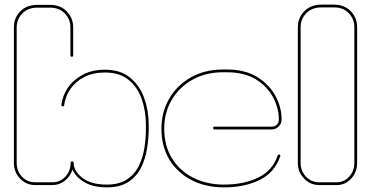

<svg xmlns="http://www.w3.org/2000/svg" viewBox="-20 -799 1602 829"><path d="M441 10Q383 10 345 -12Q307 -34 293 -67Q284 -38 260.5 -19Q237 0 207 0H131Q94 0 67 -27.5Q40 -55 40 -96V-681Q40 -722 67.5 -750Q95 -778 141 -778H195Q242 -778 269 -749Q296 -720 296 -681V-559Q296 -554 290 -554Q284 -554 284 -559V-681Q284 -716 260 -741Q236 -766 195 -766H141Q101 -766 76.5 -741Q52 -716 52 -681V-96Q52 -60 75 -36Q98 -12 131 -12H207Q240 -12 262.5 -36.5Q285 -61 285 -96Q285 -102 291 -102Q298 -102 298 -96Q298 -61 335 -31.5Q372 -2 441 -2Q495 -2 528.5 -24.5Q562 -47 579.5 -83Q597 -119 603.5 -160.5Q610 -202 610 -241V-261Q610 -318 592.5 -369.5Q575 -421 536 -453.5Q497 -486 433 -486Q382 -486 344 -466.5Q306 -447 284 -415Q262 -383 257 -345Q257 -340 251 -340Q245 -340 245 -346Q250 -387 274 -421.5Q298 -456 338.5 -477Q379 -498 433 -498Q500 -498 541.5 -464Q583 -430 602.5 -376Q622 -322 622 -261V-241Q622 -202 615 -158Q608 -114 589.5 -76Q571 -38 535 -14Q499 10 441 10Z M947 10Q869 10 808 -21Q747 -52 712 -109Q677 -166 677 -244Q677 -314 710 -372Q743 -430 803.5 -464.5Q864 -499 944 -499H959Q1038 -499 1090.5 -466.5Q1143 -434 1169.5 -384.5Q1196 -335 1196 -283Q1196 -265 1183 -252.5Q1170 -240 1152 -240H907Q900 -240 900 -246Q900 -252 907 -252H1152Q1166 -252 1175 -260.5Q1184 -269 1184 -283Q1184 -332 1159 -379Q1134 -426 1084.5 -456.5Q1035 -487 959 -487H944Q867 -487 809.5 -454Q752 -421 720.5 -366Q689 -311 689 -244Q689 -170 722.5 -115.5Q756 -61 814.5 -31.5Q873 -2 947 -2Q1032 -2 1094.5 -32Q1157 -62 1179 -128Q1181 -132 1185 -132Q1189 -132 1190 -129Q1191 -126 1190 -124Q1166 -54 1101 -22Q1036 10 947 10Z M1358 0Q1320 0 1293 -28Q1266 -56 1266 -96V-681Q1266 -722 1294 -750.5Q1322 -779 1368 -779H1422Q1467 -779 1494.5 -750.5Q1522 -722 1522 -681V-96Q1522 -56 1496.5 -28Q1471 0 1434 0ZM1278 -96Q1278 -61 1301 -36.5Q1324 -12 1358 -12H1434Q1466 -12 1488 -36.5Q1510 -61 1510 -96V-681Q1510 -717 1486 -742Q1462 -767 1422 -767H1368Q1327 -767 1302.5 -742Q1278 -717 1278 -681Z"/></svg>

Font: Moirai One
Style: Regular
Weight: 400
Designer: Jiyeon Park
Foundry: JAMO
Version: Version 1.000; ttfautohint (v1.8.4.7-5d5b);gftools[0.9.29]